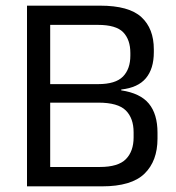

<svg xmlns="http://www.w3.org/2000/svg" viewBox="-20 -659 621 679"><path d="M132 0V-68.5H333Q398 -68.5 425.2 -96.2Q452.5 -124 452.5 -173V-191Q452.5 -241 424.8 -268.5Q397 -296 328 -296H132.5V-361.5H327Q388.5 -361.5 414.8 -388.2Q441 -415 441 -462.5V-471.5Q441 -518.5 415.8 -544.8Q390.5 -571 326.5 -571H130.5V-639H334Q436 -639 480 -598.5Q524 -558 524 -484.5V-474.5Q524 -416 496 -382.5Q468 -349 409 -342.5L408.5 -339.5Q476 -329.5 506.5 -292.5Q537 -255.5 537 -189.5V-169Q537 -89.5 491 -44.8Q445 0 341 0ZM75.5 0V-639H157.5V0Z"/></svg>

Font: Anek Latin
Style: Regular
Weight: 400
Designer: Yesha Goshar
Foundry: Ek Type
Version: Version 1.003